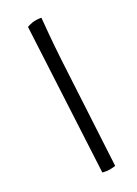

<svg xmlns="http://www.w3.org/2000/svg" viewBox="-126 -819 699 979"><g transform="rotate(-15 223.5 -329.5)"><path d="M289 92 115 -723Q123 -730 142.5 -739Q162 -748 193 -751Q198 -721 209 -658.5Q220 -596 237 -513L361 76Q351 81 332 86.5Q313 92 289 92Z"/></g></svg>

Font: Texturina 12pt SemiBold
Style: Italic
Weight: 600
Italic angle: -11°
Version: Version 1.002